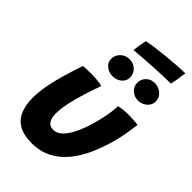

<svg xmlns="http://www.w3.org/2000/svg" viewBox="-274 -1010 1141 1141"><g transform="rotate(45 296.5 -440.0)"><path d="M559.9 -806.6Q538 -806.6 501.8 -805.3Q465.6 -804 422.7 -801.8Q379.8 -799.5 337.4 -796.6Q295.1 -793.6 261.4 -789.9Q264 -813 267.4 -835.2Q270.9 -857.5 275.6 -879Q299.1 -884.9 339.9 -890.4Q380.6 -895.9 426.7 -900.3Q472.8 -904.8 513.5 -907.6Q554.2 -910.4 577.2 -910.4Q575.8 -898.9 571.2 -869.1Q566.8 -839.2 559.9 -806.6ZM432.6 -489.1Q446.4 -493.4 470.4 -495.8Q494.5 -498.1 516.6 -498.1Q535.2 -498.1 557.4 -496.6Q579.6 -495.1 592.9 -492.8Q588.2 -452.2 580.9 -411.2Q573.5 -370.1 562.9 -330.1Q543.1 -256.2 514.1 -191.2Q485.1 -126.2 444.4 -76.8Q403.8 -27.2 349.2 0.9Q294.6 29.1 223.8 29.1Q155.9 29.1 115 5Q74.1 -19.1 56.1 -63Q38 -106.9 38 -165.8Q38 -215.4 48.8 -272.4Q59.6 -329.5 77.6 -390.3Q95.5 -451.1 115.9 -511.2Q129.8 -512.2 151 -513Q172.2 -513.8 189.6 -513.5Q214.6 -513.2 239.1 -510.7Q263.5 -508.1 277.1 -503.6Q258.5 -453.1 241.1 -397.2Q223.6 -341.4 212.4 -289.7Q201.2 -238 201.2 -198.8Q201.2 -159.5 215.1 -138.6Q229 -117.6 258.4 -117.6Q291.4 -117.6 318.3 -145.7Q345.2 -173.8 366.8 -221.1Q388.4 -268.5 404.2 -326.5Q416.4 -370.2 423.7 -411.1Q431 -451.9 432.6 -489.1ZM283.4 -592Q252.6 -592 228.4 -610.6Q204.1 -629.2 204.1 -659Q204.1 -691.5 227.4 -713.6Q250.6 -735.8 282.8 -735.8Q318.1 -735.8 340.3 -713.6Q362.5 -691.5 362.5 -659.9Q362.5 -630.4 339 -611.2Q315.5 -592 283.4 -592ZM492.4 -596.6Q460.9 -596.6 437.6 -617.4Q414.4 -638.2 414.4 -668.9Q414.4 -699.6 436 -720.6Q457.6 -741.6 487.8 -741.6Q521.5 -741.6 546.4 -721Q571.2 -700.4 571.2 -668.2Q571.2 -646.8 559.6 -630.6Q548 -614.5 530 -605.6Q512 -596.6 492.4 -596.6Z"/></g></svg>

Font: Grandstander Thin
Style: Italic
Weight: 100
Italic angle: -15°
Designer: Tyler Finck
Foundry: Etcetera Type Co
Version: Version 1.200